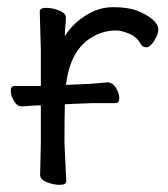

<svg xmlns="http://www.w3.org/2000/svg" viewBox="-20 -506 470 536"><path d="M164 -269 233 -272Q256 -274 280 -276H281Q294 -276 303.5 -261Q313 -246 313 -232Q313 -218 302 -218H233L162 -215H161Q160 -174 160 -106L165 0Q165 10 147 10Q129 10 110.5 2.5Q92 -5 92 -18L94 -106V-212Q80 -212 42 -209H41Q28 -209 19 -224Q10 -239 10 -252.5Q10 -266 21 -266H94V-367L91 -474Q91 -484 109 -484Q127 -484 145.5 -476.5Q164 -469 164 -457.5Q164 -446 162.5 -434Q161 -422 161 -405Q181 -438 218 -462Q255 -486 296 -486Q337 -486 363 -476Q389 -466 405.5 -452Q422 -438 422 -424Q422 -410 410.5 -392Q399 -374 388.5 -374Q378 -374 372 -384Q362 -403 340.5 -412Q319 -421 304 -421Q262 -421 226 -395Q175 -358 164 -269Z"/></svg>

Font: QiushuiShotai
Style: Regular
Weight: 600
Designer: Fontworks Inc.
Foundry: Fontworks Inc.
Version: Version 1.250